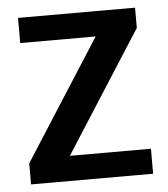

<svg xmlns="http://www.w3.org/2000/svg" viewBox="-44 -573 535 613"><g transform="rotate(-5 223.5 -266.5)"><path d="M411.1 -468.3 162.6 -80.1H422.4V0H31.2V-67.4L277.8 -452.6H36.1V-533.2H411.1Z"/></g></svg>

Font: Ufes Sans Medium
Style: Regular
Weight: 500
Designer: Ricardo Esteves & Filipe Motta
Foundry: ProDesignUfes - Ricardo Esteves, Filipe Motta (This is a derivative work, based on Roboto family, by Christian Robertson
Version: Version 2.0